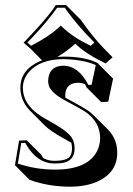

<svg xmlns="http://www.w3.org/2000/svg" viewBox="-20 -659 515 746"><path d="M54.2 -112.8 84 -113.8 140.6 -57.6Q144 -50.8 147.5 -44.9Q168.9 -33.7 190.9 -34.2Q239.7 -34.2 252 -51.3Q259.8 -63.5 259.8 -83Q259.3 -95.2 257.3 -104Q242.7 -112.8 221.7 -124.5Q175.8 -149.9 152.8 -172.4L96.7 -229Q59.6 -267.1 59.1 -317.9Q59.1 -387.7 135.3 -421.4Q139.6 -423.3 143.6 -424.3L99.1 -469.2L71.8 -493.2Q151.9 -576.2 185.5 -622.6Q189 -627.4 196.8 -639.2H236.8L293.5 -582.5Q339.8 -516.6 382.3 -472.2Q397.9 -456.1 417.5 -436.5L390.6 -412.6Q315.9 -448.2 276.4 -485.8Q273.9 -488.3 272.5 -489.3Q239.3 -459 203.1 -438Q215.8 -439 228 -439Q307.6 -439 356.4 -415.5Q359.4 -414.1 360.8 -413.1L362.8 -410.2L419.4 -353.5L400.4 -263.7L373.5 -262.2L316.9 -318.8Q313.5 -326.2 310.5 -332Q296.4 -337.4 282.7 -337.4Q234.4 -335.9 233.4 -288.6Q233.4 -283.7 234.4 -279.3Q236.3 -278.3 236.8 -277.8Q311.5 -237.8 329.1 -224.1Q336.9 -217.3 343.3 -211.4L399.9 -155.3Q435.5 -118.7 435.5 -65.4Q435.5 9.8 361.8 44.9Q315.9 66.4 250.5 66.4Q167 65.9 94.7 39.6L38.1 -17.1ZM346.7 -493.7Q281.7 -559.1 240.7 -616.2Q236.8 -621.6 231.9 -628.9H202.1Q163.6 -574.7 106 -514.2Q96.2 -503.9 86.4 -493.7L100.6 -481Q169.4 -516.6 206.1 -550.3Q208 -552.2 209 -553.2L216.3 -559.6L223.1 -553.2Q262.2 -515.1 328.6 -482.9Q331.1 -481.9 332.5 -481ZM62.5 -103.5 49.3 -23.4Q119.1 0 193.8 0Q325.2 0 359.9 -77.6Q368.7 -99.1 369.1 -122.1Q369.1 -186.5 308.6 -226.6Q294.4 -235.8 232.4 -269Q180.7 -296.9 170.4 -324.2Q167 -334.5 167 -345.2Q169.4 -402.8 226.1 -403.8Q285.6 -402.8 323.2 -329.1L335.9 -329.6L352.1 -406.2Q302.7 -427.7 228 -429.2Q134.3 -429.2 90.8 -377.4Q69.3 -351.1 68.8 -317.9Q68.8 -253.4 138.2 -208.5Q151.9 -199.7 169.9 -189.9Q244.1 -149.4 259.8 -122.6Q269.5 -105 270 -83Q270 -30.8 216.8 -24.9Q206.1 -23.9 190.9 -23.9Q124.5 -23.9 80.6 -99.1Q79.1 -102.1 78.1 -104Z"/></svg>

Font: Linux Biolinum Shadow O
Style: Bold
Weight: 700
Designer: Philipp H. Poll
Foundry: Philipp H. Poll
Version: Version 0.9.2